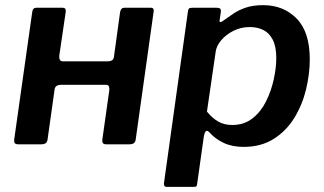

<svg xmlns="http://www.w3.org/2000/svg" viewBox="-20 -560 1256 745"><path d="M52 0Q41 0 37.5 -4.5Q34 -9 35 -18L105 -513Q107 -530 121 -530H223Q237 -530 235 -514L210 -344Q209 -335 212 -328.5Q215 -322 224 -322H398Q408 -322 414.5 -326Q421 -330 422 -339L446 -513Q449 -530 463 -530H565Q579 -530 576 -514L507 -22Q506 -10 500 -5Q494 0 481 0H394Q383 0 379.5 -4.5Q376 -9 377 -18L404 -209Q405 -219 402.5 -225Q400 -231 390 -231H217Q208 -231 201 -227.5Q194 -224 192 -214L165 -22Q164 -10 158 -5Q152 0 139 0Z M626 165Q619 165 617 159Q615 153 617 145L709 -514Q710 -524 713.5 -527Q717 -530 729 -530H819Q829 -530 833.5 -527Q838 -524 837 -514L832 -480Q831 -474 836 -474.5Q841 -475 848 -481Q865 -493 885.5 -507Q906 -521 934 -530.5Q962 -540 1001 -540Q1080 -540 1131 -488Q1182 -436 1182 -330Q1182 -273 1167.5 -213Q1153 -153 1122 -102.5Q1091 -52 1042 -21Q993 10 925 10Q881 10 848 -5.5Q815 -21 792 -47Q783 -56 778 -50Q773 -44 771 -31L745 153Q744 161 742 163Q740 165 733 165H626ZM881 -75Q927 -75 959.5 -100.5Q992 -126 1012 -166Q1032 -206 1042 -251Q1052 -296 1052 -335Q1052 -379 1038.5 -405.5Q1025 -432 1002 -443.5Q979 -455 949 -455Q915 -455 886 -440.5Q857 -426 838.5 -404Q820 -382 817 -360L783 -127Q803 -102 826.5 -88.5Q850 -75 881 -75Z"/></svg>

Font: Libre Franklin SemiBold
Style: Italic
Weight: 600
Italic angle: -8°
Designer: Pablo Impallari, Rodrigo Fuenzalida, Nhung Nguyen
Foundry: Impallari Type
Version: Version 3.000